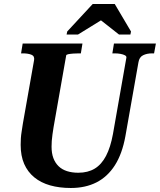

<svg xmlns="http://www.w3.org/2000/svg" viewBox="-20 -927 797 957"><path d="M247 -293Q244 -274 241.5 -256.5Q239 -239 238 -224.5Q237 -210 237 -196Q237 -163 246 -139Q255 -115 272 -98.5Q289 -82 314 -74Q339 -66 370 -66Q418 -66 452 -86.5Q486 -107 508.5 -150Q531 -193 543 -259L610 -640Q611 -647 602.5 -651.5Q594 -656 580.5 -658.5Q567 -661 551 -661H540L548 -710H757L748 -661H738Q712 -661 693 -651.5Q674 -642 670 -616L605 -248Q589 -160 552.5 -103Q516 -46 461 -18Q406 10 333 10Q276 10 230 -3Q184 -16 151 -43Q118 -70 100.5 -110Q83 -150 83 -205Q83 -221 84 -237.5Q85 -254 88 -272Q91 -290 94 -311L150 -628Q153 -648 136 -654.5Q119 -661 93 -661H85L93 -710H391L383 -661H374Q361 -661 346 -660Q331 -659 321 -657Q311 -655 310 -651ZM552 -907H442L315 -770L312 -755H369L518 -847H456L573 -755H630L633 -770Z"/></svg>

Font: Roboto Serif 72pt SemiCondensed SemiBold
Style: Italic
Weight: 600
Width: 4
Italic angle: -10°
Designer: Greg Gazdowicz
Foundry: Commercial Type
Version: Version 1.008